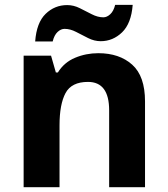

<svg xmlns="http://www.w3.org/2000/svg" viewBox="-20 -777 697 797"><path d="M388.2 -556.2Q475.6 -556.2 528.8 -508.5Q582 -460.9 582 -356V0H433.1V-318.8Q433.1 -437 345.2 -437Q276.9 -437 252 -390.6Q227.1 -344.2 227.1 -256.8V0H78.1V-545.9H191.9L211.9 -476.1H220.2Q246.1 -518.1 291.5 -537.1Q336.9 -556.2 388.2 -556.2ZM126 -605Q131.8 -683.1 169.4 -719.5Q207 -755.9 258.8 -755.9Q285.6 -755.9 311 -743.2Q336.4 -730.5 361.1 -717.8Q385.7 -705.1 409.2 -705.1Q423.8 -705.1 437.7 -718Q451.7 -731 458 -756.8H530.8Q524.9 -679.7 486.8 -642.8Q448.7 -606 397.9 -606Q371.6 -606 345.9 -618.9Q320.3 -631.8 295.9 -644.5Q271.5 -657.2 248 -657.2Q232.9 -657.2 219 -644.3Q205.1 -631.3 198.7 -605Z"/></svg>

Font: Open Sans
Style: Bold
Weight: 700
Designer: Monotype Design Team
Foundry: Monotype Imaging Inc.
Version: Version 3.000; ttfautohint (v1.8.4)